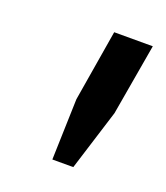

<svg xmlns="http://www.w3.org/2000/svg" viewBox="-67 -736 328 379"><g transform="rotate(20 96.5 -547.0)"><path d="M83 -408.2 86.9 -536.1 111.8 -686H192.9L167 -536.1L127 -408.2Z"/></g></svg>

Font: Archivo Expanded Light
Style: Italic
Weight: 300
Width: 7
Italic angle: -10°
Designer: Hector Gatti
Foundry: Omnibus-Type
Version: Version 2.001